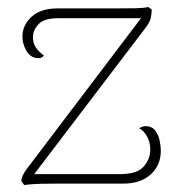

<svg xmlns="http://www.w3.org/2000/svg" viewBox="-20 -524 516 548"><path d="M49 4 41 -7Q41 -14 45 -23Q49 -32 55 -40L390 -482L395 -472H146Q106 -472 90 -455Q74 -438 74 -418Q74 -400 83 -387.5Q92 -375 105 -366Q103 -362 99 -360Q95 -358 90 -358Q68 -358 56 -378Q44 -398 44 -420Q44 -452 70 -476Q96 -500 144 -500H308Q346 -500 368.5 -500.5Q391 -501 403 -504L413 -497Q413 -485 410.5 -473.5Q408 -462 398 -448L70 -17L65 -27H322Q372 -27 390.5 -49Q409 -71 409 -97Q409 -117 400 -134Q391 -151 377 -158Q388 -164 395 -164Q413 -164 422.5 -152Q432 -140 435.5 -123.5Q439 -107 439 -94Q439 -52 410 -26Q381 0 333 0H146Q124 0 98 0.5Q72 1 49 4Z"/></svg>

Font: Arima Thin
Style: Regular
Weight: 100
Designer: Joana Correia and Natanael Gama
Foundry: NDISCOVER
Version: Version 1.101;gftools[0.9.23]